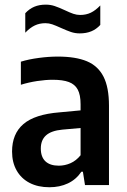

<svg xmlns="http://www.w3.org/2000/svg" viewBox="-20 -798 546 828"><path d="M450 -342V0H346.5L337.5 -57.5H331Q308.5 -24 273 -7.2Q237.5 9.5 193 9.5Q144 9.5 107.8 -9.2Q71.5 -28 51.8 -62.8Q32 -97.5 32 -144.5Q32 -221 81 -263Q130 -305 236.5 -313.5L327.5 -322V-348.5Q327.5 -389 315.2 -411.8Q303 -434.5 277 -444.2Q251 -454 207.5 -454Q176.5 -454 140.2 -448.5Q104 -443 70 -432.5V-532Q104 -542.5 147 -548.2Q190 -554 229.5 -554Q306.5 -554 354.8 -533.8Q403 -513.5 426.5 -467.2Q450 -421 450 -342ZM327.5 -128.5V-246L249 -239Q201 -234.5 178.5 -214.2Q156 -194 156 -157.5Q156 -121 176 -102.2Q196 -83.5 233.5 -83.5Q259.5 -83.5 284 -94.2Q308.5 -105 327.5 -128.5ZM243 -677.5Q220 -688 205.5 -693Q191 -698 176 -698Q150.5 -698 130 -688.2Q109.5 -678.5 89 -657V-741Q106.5 -760 128 -769Q149.5 -778 177.5 -778Q197.5 -778 215.5 -772Q233.5 -766 259.5 -754Q281.5 -743.5 296.2 -738.5Q311 -733.5 325.5 -733.5Q351 -733.5 371.5 -743.2Q392 -753 412.5 -774.5V-690.5Q395.5 -672 373.8 -663Q352 -654 324 -654Q304 -654 286.2 -660Q268.5 -666 243 -677.5Z"/></svg>

Font: Encode Sans Semi Condensed SmBd
Style: Regular
Weight: 600
Width: 4
Designer: Multiple Designers
Foundry: Impallari Type
Version: Version 2.000